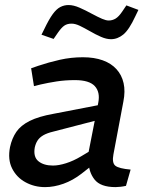

<svg xmlns="http://www.w3.org/2000/svg" viewBox="-20 -739 586 766"><path d="M482.6 2.5Q471.5 5 460.5 6.2Q449.5 7.5 441 7.5Q380.8 7.5 357 -23Q333.2 -53.4 333.6 -96.8L330.2 -115.8L372.1 -329.5Q380.2 -371.5 358.2 -395.4Q336.1 -419.4 279.1 -419.4Q240.2 -419.4 205.9 -414.1Q171.5 -408.7 143.1 -402.2L115.5 -395.4L104.2 -466.6L132.5 -476.4Q174.1 -490.4 218.7 -500.5Q263.4 -510.6 310.8 -510.6Q355.9 -510.6 389.8 -498.4Q423.7 -486.2 444.7 -463Q465.8 -439.8 473.1 -407.3Q480.4 -374.8 472.2 -333.8L432.5 -123Q426.2 -89.2 440.1 -77.9Q454 -66.6 501.1 -62.4ZM159.9 7.5Q117.2 7.5 81.7 -11.9Q46.2 -31.2 28.3 -67Q10.3 -102.8 20 -152.3Q27.5 -187.2 45.2 -213Q62.9 -238.7 98.4 -256.5Q133.8 -274.3 193.1 -284.9L391.2 -323.2L378.6 -262.2L192.7 -214Q167.9 -208.1 152.7 -199.3Q137.6 -190.4 129.9 -178.5Q122.2 -166.7 118.6 -150.2Q112.3 -112.7 133.5 -95.6Q154.6 -78.5 191.5 -78.5Q213.9 -78.5 243.3 -87.7Q272.8 -96.9 303.5 -115.3L355.3 -146.3L362.8 -91.3L305.7 -46.4Q270.8 -19.3 233.1 -5.9Q195.4 7.5 159.9 7.5ZM193.9 -583.7 145.5 -600.5 156.2 -622Q175 -661.5 190.3 -682.5Q205.5 -703.4 220.9 -711.1Q236.2 -718.9 253.4 -718.9Q273.6 -718.9 297.7 -708.2Q321.8 -697.6 345.9 -684.4Q371.7 -670.6 387.4 -663.9Q403.1 -657.2 413.7 -657.2Q428.5 -657.2 441.2 -664.9Q453.9 -672.6 467.4 -692.6L484.2 -717.5L532.2 -699.5L520.1 -674.4Q495.2 -620.5 472.2 -601.5Q449.2 -582.6 422.8 -582.6Q404.4 -582.6 383 -592Q361.6 -601.3 336.6 -615.8Q316.6 -627.2 298.5 -636Q280.3 -644.7 265.5 -644.7Q248.5 -644.7 237 -637Q225.5 -629.4 211 -608.6Z"/></svg>

Font: REM Medium
Style: Italic
Weight: 500
Italic angle: -11°
Designer: Octavio Pardo
Foundry: Ashler Design
Version: Version 1.005;gftools[0.9.28]